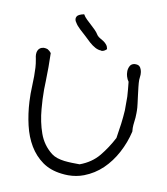

<svg xmlns="http://www.w3.org/2000/svg" viewBox="-81 -749 741 852"><g transform="rotate(10 289.5 -323.0)"><path d="M534.2 -299.8V-289.1Q534.2 -267.6 531.2 -248Q529.3 -233.4 529.3 -221.7Q529.3 -212.9 530.3 -205.1Q518.6 -154.3 494.1 -108.4Q469.7 -62.5 434.6 -28.8Q399.4 4.9 353.5 22.5Q320.3 35.2 283.2 35.2Q268.6 35.2 252.9 33.2Q202.1 27.3 166.5 2Q130.9 -23.4 107.4 -62.5Q84 -101.6 72.3 -151.9Q60.5 -202.1 57.6 -256.8Q56.6 -273.4 56.6 -292Q56.6 -310.5 57.6 -331.1Q58.6 -350.6 58.6 -371.1Q58.6 -390.6 57.6 -410.2Q56.6 -427.7 52.7 -448.2Q49.8 -460 49.8 -468.8Q49.8 -474.6 50.8 -478.5Q53.7 -490.2 61 -496.1Q68.4 -502 78.1 -502.9H81.1Q88.9 -502.9 96.7 -500Q105.5 -495.1 113.3 -485.4Q114.3 -454.1 114.3 -421.9Q114.3 -389.6 113.3 -357.4Q112.3 -338.9 112.3 -321.3Q112.3 -276.4 116.2 -234.4Q121.1 -175.8 138.7 -126.5Q156.2 -77.1 197.3 -44.9Q209 -36.1 224.1 -31.2Q239.3 -26.4 255.9 -24.4Q272.5 -22.5 290.5 -22Q308.6 -21.5 325.2 -21.5Q377.9 -41 409.7 -79.6Q441.4 -118.2 465.8 -165Q471.7 -200.2 475.6 -231Q479.5 -261.7 481.4 -292V-353.5Q479.5 -383.8 475.6 -419.9Q468.8 -428.7 464.8 -442.4Q461.9 -452.1 461.9 -462.9V-467.8Q462.9 -480.5 468.8 -490.2Q474.6 -500 488.3 -502H492.2Q503.9 -502 509.8 -497.1Q516.6 -491.2 519.5 -481.4Q522.5 -472.7 522.5 -461.9V-459Q521.5 -446.3 520.5 -436.5Q520.5 -423.8 522.5 -405.8Q524.4 -387.7 526.9 -368.7Q529.3 -349.6 531.7 -331.1Q534.2 -312.5 534.2 -299.8ZM356.4 -545.9Q344.7 -534.2 333 -534.2Q332 -534.2 332 -535.2Q318.4 -535.2 304.7 -542.5Q291 -549.8 277.3 -562Q263.7 -574.2 252 -585.9Q240.2 -596.7 224.6 -610.8Q209 -625 201.2 -638.7Q195.3 -646.5 195.3 -655.3Q195.3 -659.2 197.3 -663.1Q201.2 -674.8 229.5 -680.7Q236.3 -668.9 246.6 -659.2Q256.8 -649.4 267.1 -640.1Q277.3 -630.9 287.1 -621.1Q296.9 -611.3 304.7 -598.6Q310.5 -591.8 318.8 -587.4Q327.1 -583 335 -577.6Q342.8 -572.3 348.6 -564.9Q354.5 -557.6 356.4 -545.9Z"/></g></svg>

Font: Crafty Girls
Style: Regular
Weight: 400
Designer: Crystal Kluge
Foundry: Font Diner, Inc DBA Tart Workshop
Version: Version 1.000